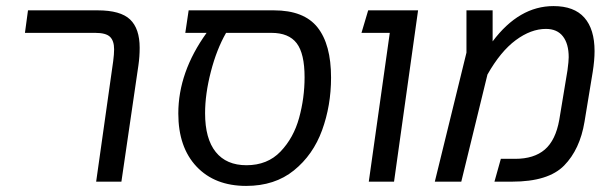

<svg xmlns="http://www.w3.org/2000/svg" viewBox="-20 -597 2010 631"><path d="M352 -396Q355 -419 355 -435Q355 -463 341.5 -476Q328 -489 293 -489H62L72 -563H301Q376 -563 407.5 -533Q439 -503 439 -440Q439 -411 435 -383L379 0H296Z M1068 -342Q1068 -250 1038.5 -169Q1009 -88 946 -37Q883 14 789 14Q686 14 626 -49.5Q566 -113 566 -224Q566 -360 659 -489H589L600 -563H880Q979 -563 1023.5 -507Q1068 -451 1068 -342ZM981 -343Q981 -421 955 -455Q929 -489 872 -489H723Q692 -435 673 -361.5Q654 -288 654 -225Q654 -141 689 -97.5Q724 -54 790 -54Q859 -54 902 -99Q945 -144 963 -209.5Q981 -275 981 -343Z M1261 -489H1168L1190 -563H1354L1275 0H1192Z M1934 -429Q1934 -399 1928 -361L1901 -197Q1886 -106 1834 -53Q1782 0 1663 0H1605L1626 -75H1673Q1735 -75 1770.5 -105.5Q1806 -136 1818 -203L1845 -366Q1849 -396 1849 -409Q1849 -453 1830 -477.5Q1811 -502 1774 -502Q1725 -502 1675 -465Q1625 -428 1582 -352L1496 0H1409L1513 -424V-563H1599V-461Q1686 -577 1799 -577Q1867 -577 1900.5 -539Q1934 -501 1934 -429Z"/></svg>

Font: FiraGO Book
Style: Italic
Weight: 350
Italic angle: -8°
Designer: bBox Type GmbH
Foundry: bBox Type GmbH
Version: Version 1.001